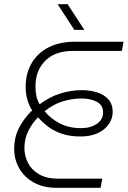

<svg xmlns="http://www.w3.org/2000/svg" viewBox="-20 -900 612 920"><path d="M251 0Q187 0 141 -26Q95 -52 71.5 -94.5Q48 -137 48 -185Q48 -243 71.5 -288Q95 -333 134 -371Q120 -393 111.5 -421.5Q103 -450 103 -484Q103 -549 132 -598Q161 -647 213.5 -673.5Q266 -700 336 -700H572L564 -656H329Q244 -656 197 -609Q150 -562 150 -487Q150 -460 154.5 -439.5Q159 -419 170 -400Q217 -436 269 -452Q321 -468 372 -468Q413 -468 446.5 -457Q480 -446 500 -423Q520 -400 520 -363Q520 -333 502 -306Q484 -279 449.5 -262.5Q415 -246 366 -246Q313 -246 274 -260Q235 -274 207.5 -295.5Q180 -317 162 -338Q133 -308 115 -271.5Q97 -235 97 -190Q97 -154 114 -120Q131 -86 167 -65Q203 -44 258 -44H470L462 0ZM368 -286Q414 -286 444 -306.5Q474 -327 474 -361Q474 -396 444.5 -412Q415 -428 370 -428Q326 -428 281 -414.5Q236 -401 194 -367Q222 -332 266 -309Q310 -286 368 -286ZM336 -757 256 -880H304L384 -757Z"/></svg>

Font: MuseoModerno ExtraLight
Style: Italic
Weight: 250
Italic angle: -9°
Designer: Pablo Cosgaya, Héctor Gatti, Marcela Romero, and the Authors of The MuseoModerno Project.
Foundry: Omnibus-Type Team
Version: Version 1.003